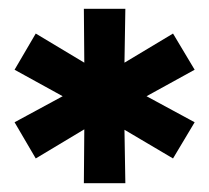

<svg xmlns="http://www.w3.org/2000/svg" viewBox="-20 -762 474 435"><path d="M312 -544 421 -485 372 -403 262 -468 264 -347H170L171 -469L61 -403L13 -485L122 -544L13 -604L61 -686L171 -620L170 -742H264L262 -620L372 -686L421 -604Z"/></svg>

Font: Idrija
Style: Bold
Weight: 700
Designer: Julieta Ulanovsky
Foundry: Julieta Ulanovsky
Version: Version 7.200